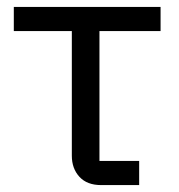

<svg xmlns="http://www.w3.org/2000/svg" viewBox="-20 -536 517 556"><path d="M383 0H273Q232 0 210 -24Q188 -48 188 -85V-446H20V-516H445V-446H268V-70H383Z"/></svg>

Font: IBM Plex Sans Var
Style: Regular
Weight: 400
Designer: Mike Abbink, Paul van der Laan, Pieter van Rosmalen
Foundry: Bold Monday
Version: Version 3.000